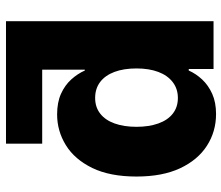

<svg xmlns="http://www.w3.org/2000/svg" viewBox="-72 -696 776 673"><g transform="rotate(-90 316.5 -360.0)"><path d="M493.2 -600.6H148.9V-727.5H578.1ZM252.9 8.8Q191.4 8.8 141.6 -23.2Q91.8 -55.2 62.7 -117.2Q33.7 -179.2 33.7 -270Q33.7 -363.3 63.7 -425Q93.8 -486.8 143.6 -517.6Q193.4 -548.3 251.5 -548.3Q293.5 -548.3 323.7 -534.7Q354 -521 374 -498.8Q394 -476.6 405.3 -451.2H408.2V-727.5H578.1V0H410.6V-86.9H405.3Q394 -61.5 373.8 -39.8Q353.5 -18.1 323.5 -4.6Q293.5 8.8 252.9 8.8ZM309.1 -125Q341.3 -125 364.7 -143.1Q388.2 -161.1 400.4 -193.6Q412.6 -226.1 412.6 -270Q412.6 -314.9 400.4 -347.4Q388.2 -379.9 365 -397.5Q341.8 -415 309.1 -415Q276.9 -415 254.2 -397.2Q231.4 -379.4 219.7 -346.7Q208 -314 208 -270Q208 -226.6 219.7 -193.6Q231.4 -160.6 254.2 -142.8Q276.9 -125 309.1 -125Z"/></g></svg>

Font: Inter 17pt ExtraBold
Style: Regular
Weight: 800
Version: Version 4.001;git-66647c0bb